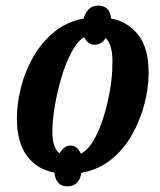

<svg xmlns="http://www.w3.org/2000/svg" viewBox="-20 -608 567 682"><path d="M219 54Q179 54 173 5Q112 -6 76 -54Q40 -102 40 -187Q40 -240 54.5 -297.5Q69 -355 98.5 -406.5Q128 -458 172.5 -494.5Q217 -531 277 -542Q283 -563 295.5 -575.5Q308 -588 329 -588Q370 -588 375 -542Q432 -532 470 -485.5Q508 -439 508 -348Q508 -297 493.5 -240Q479 -183 449.5 -130.5Q420 -78 375 -41.5Q330 -5 269 6Q266 28 253.5 41Q241 54 219 54ZM267 -62Q293 -75 313.5 -111Q334 -147 348.5 -194.5Q363 -242 371 -290Q379 -338 379 -375Q381 -414 374 -438.5Q367 -463 355 -473Q348 -460 337 -454.5Q326 -449 315 -449Q305 -449 295.5 -455.5Q286 -462 279 -476Q255 -462 234 -422.5Q213 -383 198 -332Q183 -281 174.5 -230Q166 -179 166 -141Q166 -81 192 -63Q207 -91 230 -91Q255 -91 267 -62Z"/></svg>

Font: Noto Serif ExtraCondensed
Style: Bold Italic
Weight: 700
Width: 2
Italic angle: -12°
Designer: Monotype Design Team
Foundry: Monotype Imaging Inc.
Version: Version 2.013; ttfautohint (v1.8.4.7-5d5b)